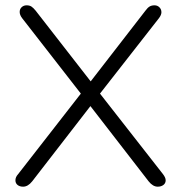

<svg xmlns="http://www.w3.org/2000/svg" viewBox="-20 -696 680 722"><path d="M38 -18Q38 -30 48 -41L284 -344L63 -628Q54 -640 54 -651Q54 -662 61.5 -669Q69 -676 80 -676Q91 -676 98 -671.5Q105 -667 114 -656L321 -390L527 -656Q535 -667 542.5 -671.5Q550 -676 561 -676Q572 -676 579.5 -668.5Q587 -661 587 -650Q587 -640 578 -628L356 -344L593 -41Q603 -28 603 -18Q603 -7 594.5 -0.5Q586 6 573 6Q555 6 539 -14L320 -297L101 -14Q85 6 67 6Q54 6 46 -0.5Q38 -7 38 -18Z"/></svg>

Font: SN Pro Light
Style: Regular
Weight: 300
Designer: Tobias Whetton
Foundry: Supernotes
Version: Version 1.002